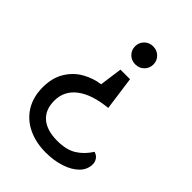

<svg xmlns="http://www.w3.org/2000/svg" viewBox="-214 -621 935 935"><g transform="rotate(45 253.0 -154.0)"><path d="M217 -460Q217 -486 235 -504Q253 -522 280 -522Q307 -522 325 -504Q343 -486 343 -460Q343 -434 325 -416Q307 -398 280 -398Q253 -398 235 -416Q217 -434 217 -460ZM40 -1Q40 -66 68 -111.5Q96 -157 140 -181.5Q184 -206 231 -212L247 -329H313L337 -155Q235 -145 180.5 -103.5Q126 -62 126 6Q126 68 164.5 101Q203 134 275 134Q337 134 375.5 110Q414 86 441 43Q460 49 469 62.5Q478 76 478 92Q478 129 450.5 156.5Q423 184 376.5 199Q330 214 275 214Q207 214 153.5 188.5Q100 163 70 114.5Q40 66 40 -1Z"/></g></svg>

Font: Thasadith
Style: Bold
Weight: 700
Designer: Cadson Demak Co.,Ltd.
Foundry: Cadson Demak Co.,Ltd.
Version: Version 1.000; ttfautohint (v1.6)